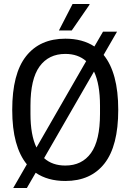

<svg xmlns="http://www.w3.org/2000/svg" viewBox="-20 -891 651 958"><path d="M274 -739 342 -871H426L427 -868L338 -739ZM46 47 114 -71Q78 -115 59.5 -182.5Q41 -250 41 -343Q41 -523 110 -610.5Q179 -698 306 -698Q392 -698 451 -659L494 -733H564L497 -617Q533 -573 551.5 -504.5Q570 -436 570 -343Q570 -163 501.5 -75.5Q433 12 306 12Q218 12 158 -29L114 47ZM132 -323Q132 -217 162 -155L410 -586Q369 -622 306 -622Q223 -622 177.5 -559.5Q132 -497 132 -364ZM306 -65Q389 -65 434 -127.5Q479 -190 479 -323V-364Q479 -471 449 -534L200 -102Q241 -65 306 -65Z"/></svg>

Font: Archivo Condensed
Style: Regular
Weight: 400
Width: 3
Designer: Hector Gatti
Foundry: Omnibus-Type
Version: Version 2.001; ttfautohint (v1.8.3)